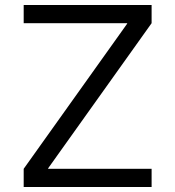

<svg xmlns="http://www.w3.org/2000/svg" viewBox="-20 -750 703 770"><path d="M75 0V-73L490 -655V-657H75V-730H588V-657L173 -75V-73H588V0Z"/></svg>

Font: M PLUS 2
Style: Regular
Weight: 400
Designer: Coji Morishita
Foundry: UNDERFOREST DESIGN
Version: Version 1.001